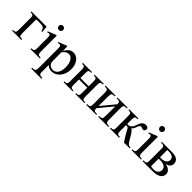

<svg xmlns="http://www.w3.org/2000/svg" viewBox="180 -1790 3149 3149"><g transform="rotate(45 1754.0 -215.5)"><path d="M368.7 -335Q364.7 -358.9 356.9 -374Q349.1 -389.2 336.9 -397.7Q324.7 -406.2 307.9 -409.2Q291 -412.1 269 -412.1H210.9Q196.3 -412.1 188.5 -411.6Q180.7 -411.1 177 -407.5Q173.3 -403.8 172.9 -396Q172.4 -388.2 172.4 -373.5V-84.5Q172.4 -62 175.3 -49.1Q178.2 -36.1 185.8 -29.3Q193.4 -22.5 206.3 -20.5Q219.2 -18.6 238.8 -18.6V0H23.9V-18.6Q43 -18.6 55.9 -20.5Q68.8 -22.5 76.7 -29.3Q84.5 -36.1 87.6 -49.1Q90.8 -62 90.8 -84.5V-360.8Q90.8 -381.3 88.6 -394.5Q86.4 -407.7 79.3 -415.3Q72.3 -422.9 59.1 -426Q45.9 -429.2 23.9 -429.2V-447.3H378.4L387.7 -335Z M608.4 -599.6Q608.4 -578.6 594.5 -564Q580.6 -549.3 559.1 -549.3Q537.6 -549.3 523.4 -563.5Q509.3 -577.6 509.3 -599.6Q509.3 -610.4 513.2 -619.4Q517.1 -628.4 523.9 -634.8Q530.8 -641.1 539.8 -644.8Q548.8 -648.4 559.1 -648.4Q569.3 -648.4 578.4 -644.5Q587.4 -640.6 594 -634Q600.6 -627.4 604.5 -618.7Q608.4 -609.9 608.4 -599.6ZM449.7 0V-18.6Q470.7 -18.6 484.1 -21.5Q497.6 -24.4 505.1 -32.5Q512.7 -40.5 515.4 -54.9Q518.1 -69.3 518.1 -91.8V-331.1Q518.1 -363.3 511 -379.9Q503.9 -396.5 484.4 -396.5Q477.5 -396.5 469.2 -394.5Q460.9 -392.6 449.7 -388.7L443.4 -406.2L578.6 -460H599.6V-91.8Q599.6 -69.3 602.5 -54.9Q605.5 -40.5 613 -32.5Q620.6 -24.4 634 -21.5Q647.5 -18.6 668.5 -18.6V0Z M1070.8 -194.3Q1070.8 -238.3 1062.3 -274.2Q1053.7 -310.1 1038.3 -335.7Q1022.9 -361.3 1001.2 -375.5Q979.5 -389.6 953.1 -389.6Q938.5 -389.6 925.8 -385.7Q913.1 -381.8 900.4 -373.8Q887.7 -365.7 874.8 -353.8Q861.8 -341.8 846.7 -325.2V-157.7Q846.7 -105.5 851.1 -86.4Q854 -73.7 862.1 -61Q870.1 -48.3 882.6 -38.6Q895 -28.8 912.4 -22.7Q929.7 -16.6 951.2 -16.6Q979.5 -16.6 1002 -29.8Q1024.4 -43 1039.6 -66.7Q1054.7 -90.3 1062.7 -122.8Q1070.8 -155.3 1070.8 -194.3ZM1158.2 -240.7Q1158.2 -188 1143.3 -141.6Q1128.4 -95.2 1101.3 -60.3Q1074.2 -25.4 1036.6 -5.4Q999 14.6 953.1 14.6Q942.4 14.6 930.2 13.7Q918 12.7 904.8 8.5Q891.6 4.4 877 -3.7Q862.3 -11.7 846.7 -25.9V111.8Q846.7 138.2 848.4 154.5Q850.1 170.9 857.7 180.2Q865.2 189.5 880.4 193.4Q895.5 197.3 922.4 198.2V216.8H686.5V198.2Q713.9 197.3 729.5 193.6Q745.1 189.9 752.9 180.4Q760.7 170.9 762.7 154.1Q764.6 137.2 764.6 109.4V-315.9Q764.6 -334 764.4 -346.2Q764.2 -358.4 762.7 -366.5Q761.2 -374.5 757.8 -379.4Q754.4 -384.3 748 -388.7Q740.7 -393.6 728.8 -394.5Q716.8 -395.5 695.3 -386.7L689.5 -403.3L829.1 -460H846.7V-354.5Q863.8 -383.8 880.9 -404.1Q897.9 -424.3 915.5 -436.8Q933.1 -449.2 951.7 -454.6Q970.2 -460 990.7 -460Q1027.8 -460 1058.6 -443.1Q1089.4 -426.3 1111.6 -396.7Q1133.8 -367.2 1146 -327.1Q1158.2 -287.1 1158.2 -240.7Z M1491.2 0V-17.6Q1511.2 -17.6 1523.9 -20.3Q1536.6 -22.9 1543.9 -30.3Q1551.3 -37.6 1554 -50.5Q1556.6 -63.5 1556.6 -83.5V-210.9H1365.2V-83.5Q1365.2 -61 1367.9 -48.1Q1370.6 -35.2 1377.9 -28.3Q1385.3 -21.5 1397.9 -19.5Q1410.6 -17.6 1430.7 -17.6V0H1217.8V-17.6Q1237.8 -17.6 1250.5 -20.5Q1263.2 -23.4 1270.5 -31Q1277.8 -38.6 1280.8 -51.3Q1283.7 -64 1283.7 -83.5V-362.8Q1283.7 -382.8 1280.8 -395.8Q1277.8 -408.7 1270.5 -416Q1263.2 -423.3 1250.5 -426.3Q1237.8 -429.2 1217.8 -429.2V-447.3H1430.7V-429.2Q1410.6 -429.2 1397.9 -427.2Q1385.3 -425.3 1377.9 -418.5Q1370.6 -411.6 1367.9 -398.4Q1365.2 -385.3 1365.2 -362.8V-244.1H1556.6V-362.8Q1556.6 -383.3 1554 -396.2Q1551.3 -409.2 1543.9 -416.5Q1536.6 -423.8 1523.9 -426.5Q1511.2 -429.2 1491.2 -429.2V-447.3H1703.6V-429.2Q1683.6 -429.2 1670.9 -427Q1658.2 -424.8 1650.9 -417.7Q1643.6 -410.6 1640.9 -397.5Q1638.2 -384.3 1638.2 -362.8V-83.5Q1638.2 -62 1640.9 -48.8Q1643.6 -35.6 1650.9 -28.8Q1658.2 -22 1670.9 -19.8Q1683.6 -17.6 1703.6 -17.6V0Z M2022 0V-18.6Q2045.4 -18.6 2060.1 -21.5Q2074.7 -24.4 2083.3 -32.7Q2091.8 -41 2094.7 -55.7Q2097.7 -70.3 2097.7 -93.8V-317.9L1900.4 -79.1Q1900.4 -56.2 1904.5 -43.7Q1908.7 -31.2 1918 -25.6Q1927.2 -20 1941.9 -19.3Q1956.5 -18.6 1977.1 -18.6V0H1743.7V-18.6Q1767.6 -18.6 1782.2 -21.5Q1796.9 -24.4 1804.9 -32.7Q1813 -41 1815.7 -55.7Q1818.4 -70.3 1818.4 -93.8V-361.8Q1818.4 -384.8 1814.9 -398.2Q1811.5 -411.6 1803 -418.5Q1794.4 -425.3 1780 -427.2Q1765.6 -429.2 1743.7 -429.2V-447.3H1977.1V-429.2Q1955.1 -429.2 1940.4 -427.2Q1925.8 -425.3 1916.7 -418.5Q1907.7 -411.6 1904.1 -398.2Q1900.4 -384.8 1900.4 -361.8V-128.9L2097.7 -367.7Q2097.7 -390.1 2093.5 -402.6Q2089.4 -415 2080.3 -420.9Q2071.3 -426.8 2056.9 -428Q2042.5 -429.2 2022 -429.2V-447.3H2256.3V-429.2Q2234.9 -429.2 2220.2 -428.2Q2205.6 -427.2 2196.3 -421.4Q2187 -415.5 2183.1 -403.1Q2179.2 -390.6 2179.2 -367.7V-93.8Q2179.2 -69.8 2182.4 -54.9Q2185.5 -40 2194.1 -32Q2202.6 -23.9 2217.5 -21.2Q2232.4 -18.6 2256.3 -18.6V0Z M2619.1 0Q2585 -49.8 2563 -86.2Q2541 -122.6 2527.3 -147.7Q2513.7 -172.9 2505.6 -188.2Q2497.6 -203.6 2491.2 -211.9Q2484.9 -220.2 2477.8 -223.1Q2470.7 -226.1 2458.5 -226.1Q2456.1 -226.1 2452.9 -225.8Q2449.7 -225.6 2447.3 -225.6Q2444.3 -225.1 2440.9 -225.1V-84.5Q2440.9 -62 2443.8 -49.1Q2446.8 -36.1 2454.1 -29.3Q2461.4 -22.5 2474.1 -20.5Q2486.8 -18.6 2506.8 -18.6V0H2293.9V-18.6Q2314 -18.6 2326.7 -21.5Q2339.4 -24.4 2346.7 -31.7Q2354 -39.1 2356.7 -51.8Q2359.4 -64.5 2359.4 -84.5V-362.8Q2359.4 -382.8 2356.7 -395.8Q2354 -408.7 2346.7 -416Q2339.4 -423.3 2326.7 -426.3Q2314 -429.2 2293.9 -429.2V-447.3H2506.8V-429.2Q2486.8 -429.2 2474.1 -427.2Q2461.4 -425.3 2454.1 -418.5Q2446.8 -411.6 2443.8 -398.4Q2440.9 -385.3 2440.9 -362.8V-254.4Q2443.8 -253.9 2446.8 -253.9Q2449.2 -253.4 2451.7 -253.4H2456.5Q2475.6 -253.4 2491.7 -259.5Q2507.8 -265.6 2523.4 -280.3Q2538.6 -293.9 2547.6 -315.2Q2556.6 -336.4 2564.5 -358.6Q2572.3 -380.9 2581.3 -401.4Q2590.3 -421.9 2605 -434.1Q2619.6 -446.3 2635.5 -453.1Q2651.4 -460 2672.4 -460Q2697.8 -460 2713.4 -448Q2729 -436 2729 -414.1Q2729 -405.8 2726.3 -397.9Q2723.6 -390.1 2718.5 -383.8Q2713.4 -377.4 2706.1 -373.8Q2698.7 -370.1 2689 -370.1Q2679.7 -370.1 2672.9 -372.6Q2666 -375 2659.7 -377.9Q2653.3 -380.9 2646.5 -383.3Q2639.6 -385.7 2630.9 -385.7Q2618.7 -385.7 2610.1 -374.8Q2601.6 -363.8 2594.5 -347.4Q2587.4 -331.1 2580.6 -312.3Q2573.7 -293.5 2564.5 -278.3Q2562.5 -274.4 2558.1 -269.8Q2553.7 -265.1 2549.3 -260.3Q2543.9 -254.9 2537.6 -249Q2543 -247.1 2548.8 -243.7Q2554.2 -240.7 2560.3 -236.1Q2566.4 -231.4 2572.3 -224.1Q2587.9 -205.6 2601.6 -184.1Q2615.2 -162.6 2627.4 -141.6Q2639.6 -120.6 2650.4 -101.3Q2661.1 -82 2671.4 -67.4Q2683.1 -50.3 2691.4 -41.3Q2699.7 -32.2 2708 -27.6Q2716.3 -22.9 2726.1 -21.5Q2735.8 -20 2750.5 -18.6V0Z M2953.1 -599.6Q2953.1 -578.6 2939.2 -564Q2925.3 -549.3 2903.8 -549.3Q2882.3 -549.3 2868.2 -563.5Q2854 -577.6 2854 -599.6Q2854 -610.4 2857.9 -619.4Q2861.8 -628.4 2868.7 -634.8Q2875.5 -641.1 2884.5 -644.8Q2893.6 -648.4 2903.8 -648.4Q2914.1 -648.4 2923.1 -644.5Q2932.1 -640.6 2938.7 -634Q2945.3 -627.4 2949.2 -618.7Q2953.1 -609.9 2953.1 -599.6ZM2794.4 0V-18.6Q2815.4 -18.6 2828.9 -21.5Q2842.3 -24.4 2849.9 -32.5Q2857.4 -40.5 2860.1 -54.9Q2862.8 -69.3 2862.8 -91.8V-331.1Q2862.8 -363.3 2855.7 -379.9Q2848.6 -396.5 2829.1 -396.5Q2822.3 -396.5 2814 -394.5Q2805.7 -392.6 2794.4 -388.7L2788.1 -406.2L2923.3 -460H2944.3V-91.8Q2944.3 -69.3 2947.3 -54.9Q2950.2 -40.5 2957.8 -32.5Q2965.3 -24.4 2978.8 -21.5Q2992.2 -18.6 3013.2 -18.6V0Z M3359.4 -333Q3359.4 -352.1 3353.3 -367.4Q3347.2 -382.8 3332.8 -393.8Q3318.4 -404.8 3294.9 -410.9Q3271.5 -417 3236.3 -417H3207.5V-248L3235.4 -247.1Q3260.7 -247.1 3283.4 -252.7Q3306.2 -258.3 3323 -269.3Q3339.8 -280.3 3349.6 -296.1Q3359.4 -312 3359.4 -333ZM3380.4 -122.1Q3380.4 -168 3344.2 -191.9Q3308.1 -215.8 3241.2 -215.8Q3235.4 -215.8 3229.5 -215.6Q3223.6 -215.3 3218.8 -215.3Q3213.4 -214.8 3207.5 -214.8V-40.5Q3217.3 -36.6 3230 -34.2Q3242.7 -31.7 3263.2 -31.7Q3321.8 -31.7 3351.1 -56.4Q3380.4 -81.1 3380.4 -122.1ZM3475.1 -122.1Q3475.1 -110.4 3472.4 -97.7Q3469.7 -85 3463.6 -72.8Q3457.5 -60.5 3448 -50Q3438.5 -39.6 3424.8 -31.7Q3411.1 -24.4 3398.4 -18.3Q3385.7 -12.2 3368.9 -8.3Q3352.1 -4.4 3328.9 -2.2Q3305.7 0 3272 0H3049.8V-18.6Q3071.8 -18.6 3086.4 -20.3Q3101.1 -22 3109.9 -28.8Q3118.7 -35.6 3122.3 -48.6Q3126 -61.5 3126 -84.5V-361.8Q3126 -385.3 3122.1 -398.7Q3118.2 -412.1 3109.4 -418.9Q3100.6 -425.8 3085.9 -427.5Q3071.3 -429.2 3049.8 -429.2V-447.3H3279.3Q3316.4 -447.3 3343.5 -441.9Q3370.6 -436.5 3388.9 -427.5Q3407.2 -418.5 3418.5 -406.5Q3429.7 -394.5 3435.8 -381.8Q3441.9 -369.1 3443.8 -356.4Q3445.8 -343.8 3445.8 -333Q3445.8 -316.4 3440.4 -301Q3435.1 -285.6 3423.8 -272.9Q3412.6 -260.3 3394.5 -250.7Q3376.5 -241.2 3351.1 -235.8Q3385.3 -229.5 3408.9 -218Q3432.6 -206.5 3447.3 -191.7Q3461.9 -176.8 3468.5 -158.9Q3475.1 -141.1 3475.1 -122.1Z"/></g></svg>

Font: Doulos SIL
Style: Regular
Weight: 400
Designer: Walt Agee, Victor Gaultney, Peter Martin, Debbi Hosken
Foundry: SIL International
Version: Version 4.110; 2011; Maintenance release